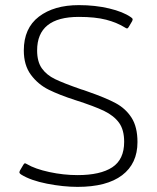

<svg xmlns="http://www.w3.org/2000/svg" viewBox="-20 -715 612 750"><path d="M63 -33Q57 -37 56 -40Q55 -43 58 -49L71 -71Q74 -77 78 -77Q80 -77 85 -74Q117 -55 172.5 -43Q228 -31 283 -31Q372 -31 418.5 -61.5Q465 -92 465 -161Q465 -208 445 -235.5Q425 -263 387 -281.5Q349 -300 274 -324Q212 -344 170.5 -364.5Q129 -385 101 -422.5Q73 -460 73 -518Q73 -605 132 -650Q191 -695 288 -695Q352 -695 406.5 -682Q461 -669 491 -648Q497 -644 498 -641Q499 -638 496 -632L483 -610Q480 -604 476 -604Q473 -604 469 -607Q437 -627 394.5 -638Q352 -649 288 -649Q125 -649 125 -518Q125 -474 143.5 -448Q162 -422 195 -406Q228 -390 297 -366Q305 -364 321 -358Q393 -333 432 -312Q471 -291 494 -255Q517 -219 517 -160Q517 -76 457 -30.5Q397 15 283 15Q227 15 163.5 2.5Q100 -10 63 -33Z"/></svg>

Font: Mitr ExtraLight
Style: Regular
Weight: 275
Designer: Thanarat Vachiruckul
Foundry: Cadson Demak Co.,Ltd.
Version: Version 1.001